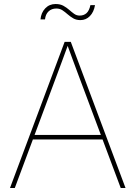

<svg xmlns="http://www.w3.org/2000/svg" viewBox="-20 -936 675 956"><path d="M29.8 0 301.8 -727.5H332.5L605 0H581.1L370.1 -563.5Q355.5 -602.5 341.1 -641.6Q326.7 -680.7 312.5 -719.7H321.3Q307.1 -680.7 292.7 -641.6Q278.3 -602.5 263.7 -563.5L53.7 0ZM136.7 -241.7V-264.2H498V-241.7ZM380.4 -835.9Q359.9 -835.9 344.7 -844.7Q329.6 -853.5 316.9 -864.7Q304.2 -876 291 -884.8Q277.8 -893.6 260.7 -893.6Q236.8 -893.6 221.7 -879.2Q206.5 -864.7 204.1 -839.4H181.6Q184.6 -872.6 205.1 -894.3Q225.6 -916 256.8 -916Q279.8 -916 295.7 -907.2Q311.5 -898.4 324.2 -887.2Q336.9 -876 349.1 -867.2Q361.3 -858.4 376.5 -858.4Q397.5 -858.4 410.9 -870.6Q424.3 -882.8 430.2 -910.6H453.1Q447.3 -876 427.7 -856Q408.2 -835.9 380.4 -835.9Z"/></svg>

Font: Inter 16pt Thin
Style: Regular
Weight: 250
Version: Version 4.001;git-66647c0bb